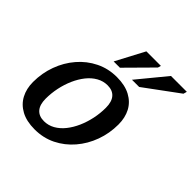

<svg xmlns="http://www.w3.org/2000/svg" viewBox="-188 -870 1037 1037"><g transform="rotate(45 331.0 -351.5)"><path d="M338.5 -503.5Q400.5 -503.5 442.2 -481Q484 -458.5 504.8 -419.2Q525.5 -380 525.5 -328Q525.5 -260.5 503.2 -199.5Q481 -138.5 440.2 -91Q399.5 -43.5 344.5 -16.2Q289.5 11 223.5 11Q161.5 11 120 -11.5Q78.5 -34 57.5 -73.5Q36.5 -113 36.5 -164.5Q36.5 -232 58.8 -293Q81 -354 121.8 -401.5Q162.5 -449 217.8 -476.2Q273 -503.5 338.5 -503.5ZM227.5 -56Q260.5 -56 289.2 -72.2Q318 -88.5 340.8 -117Q363.5 -145.5 379.8 -182.2Q396 -219 404.8 -260.5Q413.5 -302 413.5 -344Q413.5 -389.5 393.2 -413Q373 -436.5 334.5 -436.5Q301.5 -436.5 272.8 -420.2Q244 -404 221.2 -375.5Q198.5 -347 182.2 -310.2Q166 -273.5 157.2 -232Q148.5 -190.5 148.5 -148.5Q148.5 -103 169 -79.5Q189.5 -56 227.5 -56ZM406 -550.5 540.5 -714H661.5L656 -694L461 -550.5ZM266 -550.5 352.5 -714H463.5L458.5 -696.5L314 -550.5Z"/></g></svg>

Font: Newsreader 9pt Medium
Style: Italic
Weight: 500
Italic angle: -17°
Designer: Hugues Gentile
Foundry: Production Type
Version: Version 1.003